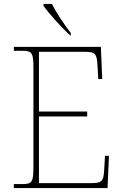

<svg xmlns="http://www.w3.org/2000/svg" viewBox="-20 -951 625 971"><path d="M336 -771H338V-784C309 -822 264 -886 243 -931H200V-921C225 -886 295 -807 336 -771ZM50 0H524L531 -163H511L507 -94C504 -39 498 -25 446 -25H177V-362H421V-387H177V-689H412C464 -689 470 -675 473 -620L477 -551H497L490 -714H50V-694H93C143 -694 149 -683 149 -606V-108C149 -31 143 -20 93 -20H50Z"/></svg>

Font: Noto Serif Georgian Thin
Style: Regular
Weight: 100
Designer: Monotype Design Team, Akaki Razmadze
Foundry: Google LLC
Version: Version 2.003